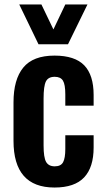

<svg xmlns="http://www.w3.org/2000/svg" viewBox="-20 -838 480 867"><path d="M153.8 -638.2 66.9 -817.9H167L221.2 -705.1L274.9 -817.9H375L287.1 -638.2ZM226.1 8.8Q41 8.8 41 -202.1V-376Q41 -479 85.2 -533Q129.4 -586.9 226.1 -586.9Q317.9 -586.9 360.4 -543Q402.8 -499 402.8 -409.2V-360.8H274.9V-412.1Q274.9 -456.5 264.2 -473.9Q253.4 -491.2 227.1 -491.2Q197.8 -491.2 187.3 -470.2Q176.8 -449.2 176.8 -393.1V-181.2Q176.8 -127 188.2 -106.9Q199.7 -86.9 227.1 -86.9Q254.9 -86.9 264.9 -105.5Q274.9 -124 274.9 -165V-227.1H402.8V-171.9Q402.8 -82.5 359.9 -36.9Q316.9 8.8 226.1 8.8Z"/></svg>

Font: Oswald Medium
Style: Regular
Weight: 500
Designer: Vernon Adams
Foundry: Vernon Adams
Version: Version 4.103